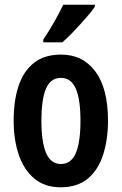

<svg xmlns="http://www.w3.org/2000/svg" viewBox="-20 -786 518 816"><path d="M439 -273Q439 -195 419 -130.5Q399 -66 354.5 -28Q310 10 237 10Q170 10 125.5 -27.5Q81 -65 59.5 -129Q38 -193 38 -273Q38 -358 59 -421Q80 -484 124.5 -519Q169 -554 240 -554Q332 -554 385.5 -482Q439 -410 439 -273ZM156 -272Q156 -182 176 -135.5Q196 -89 239 -89Q282 -89 302 -135Q322 -181 322 -273Q322 -364 302 -409.5Q282 -455 239 -455Q195 -455 175.5 -409.5Q156 -364 156 -272ZM383 -757Q369 -737 345 -709.5Q321 -682 294.5 -654Q268 -626 245 -606H164V-618Q191 -658 212 -695.5Q233 -733 249 -766H383Z"/></svg>

Font: Noto Sans Bengali ExtraCondensed SemiBold
Style: Regular
Weight: 600
Width: 2
Designer: Joana Ranito - Universal Thirst; Jelle Bosma - Monotype Design Team
Foundry: Universal Thirst ehf.
Version: Version 3.000; ttfautohint (v1.8.4.7-5d5b)